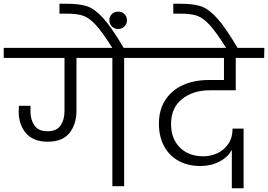

<svg xmlns="http://www.w3.org/2000/svg" viewBox="-49 -996 1434 1027"><path d="M756 -740V-686H615V0H552V-686H360V-404Q360 -331 322.5 -284.5Q285 -238 206 -238Q130 -238 90.5 -283Q51 -328 51 -400Q51 -420 52 -430H114V-399Q114 -355 135.5 -324.5Q157 -294 205 -294Q254 -294 275 -325Q296 -356 296 -402V-686H-29V-740Z M554 -736Q499 -824 463.5 -862.5Q428 -901 395.5 -912Q363 -923 307 -923H269V-976H306Q377 -976 418 -962Q459 -948 504 -898Q549 -848 615 -736Z M630 -888Q630 -868 616.5 -854.5Q603 -841 583 -841Q563 -841 549.5 -854.5Q536 -868 536 -888Q536 -908 549.5 -921Q563 -934 583 -934Q603 -934 616.5 -921Q630 -908 630 -888Z M1072 -513Q983 -513 924.5 -466Q866 -419 866 -333Q866 -254 913 -207Q960 -160 1039 -160Q1077 -160 1112.5 -176Q1148 -192 1171.5 -225.5Q1195 -259 1195 -308H1254V11H1191V-195Q1171 -156 1125.5 -132Q1080 -108 1023 -108Q958 -108 907.5 -135Q857 -162 829 -213.5Q801 -265 801 -334Q801 -410 836.5 -463Q872 -516 932 -542Q992 -568 1067 -568H1149V-686H698V-740H1365L1364 -686H1212V-513Z M1163 -736Q1108 -824 1072.5 -862.5Q1037 -901 1004.5 -912Q972 -923 916 -923H878V-976H915Q986 -976 1027 -962Q1068 -948 1113 -898Q1158 -848 1224 -736Z"/></svg>

Font: Fz Poppins Light
Style: Regular
Weight: 300
Designer: Ninad Kale (Devanagari), Jonny Pinhorn (Latin)
Foundry: Indian Type Foundry
Version: Vit hóa bi Vntype.Com & FontZin.Com